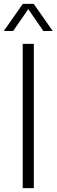

<svg xmlns="http://www.w3.org/2000/svg" viewBox="-40 -965 291 985"><path d="M76.5 0V-740H133.5V0ZM-20.5 -806 77 -945H133L230.5 -806H182.5L105 -918L27.5 -806Z"/></svg>

Font: Encode Sans Condensed Condensed Light
Style: Regular
Weight: 300
Width: 3
Designer: Multiple Designers
Foundry: Impallari Type
Version: Version 3.000; ttfautohint (v1.8.3) -l 8 -r 50 -G 200 -x 14 